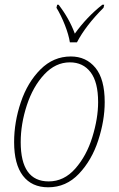

<svg xmlns="http://www.w3.org/2000/svg" viewBox="-20 -786 505 816"><path d="M40 -182Q40 -267 68.5 -351.5Q97 -436 152 -491Q207 -546 281 -546Q346 -546 385.5 -498Q425 -450 425 -352Q425 -274 397.5 -189.5Q370 -105 315.5 -47.5Q261 10 185 10Q115 10 77.5 -39Q40 -88 40 -182ZM397 -352Q397 -437 365 -479Q333 -521 277 -521Q216 -521 168 -469.5Q120 -418 94 -338.5Q68 -259 68 -182Q68 -15 187 -15Q252 -15 300 -69.5Q348 -124 372.5 -203.5Q397 -283 397 -352ZM220 -753 223 -766H229Q274 -708 298 -643Q349 -714 415 -766H423L420 -753Q344 -677 307 -606H277Q272 -638 256 -679Q240 -720 220 -753Z"/></svg>

Font: Noto Serif NarrowThin
Style: Italic
Weight: 250
Width: 4
Italic angle: -12°
Designer: Monotype Design Team
Foundry: Monotype Imaging Inc.
Version: Version 1.001